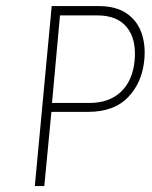

<svg xmlns="http://www.w3.org/2000/svg" viewBox="-20 -628 513 648"><path d="M97.5 0 154.5 -607.5H312.5Q370.5 -607.5 406.2 -583.5Q442 -559.5 457 -518.5Q472 -477.5 467 -425.5Q459.5 -349 412.2 -299.8Q365 -250.5 277.5 -250.5H153.5L129.5 0ZM155.5 -280.5H281.5Q349 -280.5 388.8 -318.8Q428.5 -357 434.5 -425.5Q440.5 -496 408 -536Q375.5 -576 309 -576H182.5Z"/></svg>

Font: Karla ExtraLight
Style: Italic
Weight: 250
Italic angle: -8°
Designer: Jonathan Pinhorn
Version: Version 2.004;gftools[0.9.33]